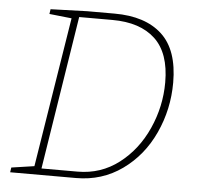

<svg xmlns="http://www.w3.org/2000/svg" viewBox="-51 -745 818 796"><g transform="rotate(5 358.5 -346.5)"><path d="M394 -693Q522 -693 591.5 -629Q661 -565 661 -429Q661 -318 615.5 -219Q570 -120 486 -60Q402 0 294 0H20L23 -20L118 -34L218 -658L125 -668L128 -688L280 -693ZM298 -27Q395 -27 470 -84.5Q545 -142 586.5 -234.5Q628 -327 628 -427Q628 -549 565.5 -607.5Q503 -666 387 -666H249L148 -27Z"/></g></svg>

Font: Bitter Pro ExtraLight
Style: Italic
Weight: 275
Italic angle: -9°
Designer: Sol Matas, and Bitter project Authors
Foundry: Sol Matas
Version: Version 1.010